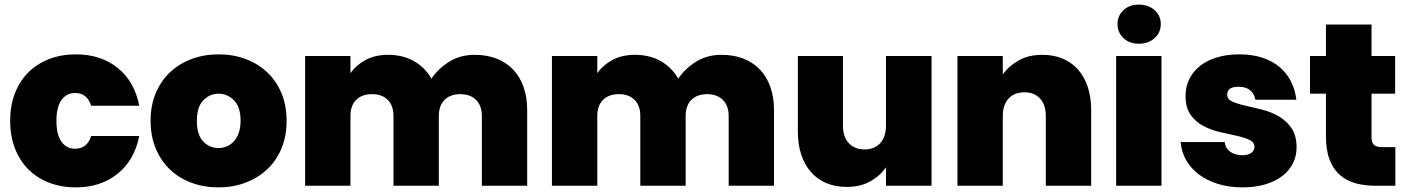

<svg xmlns="http://www.w3.org/2000/svg" viewBox="-20 -803 6086 830"><path d="M24 -281Q24 -348 45 -401Q66 -454 103.5 -491Q141 -528 193 -548Q245 -568 308 -568Q415 -568 488 -510Q561 -452 582 -346H374Q366 -372 349 -386.5Q332 -401 304 -401Q268 -401 246 -371Q224 -341 224 -281Q224 -220 246 -190Q268 -160 304 -160Q357 -160 374 -215H582Q561 -110 488 -51.5Q415 7 308 7Q245 7 193 -13Q141 -33 103.5 -70Q66 -107 45 -160.5Q24 -214 24 -281Z M1219 -281Q1219 -214 1196.5 -160.5Q1174 -107 1134 -70Q1094 -33 1040.5 -13Q987 7 924 7Q861 7 807.5 -13Q754 -33 715 -70Q676 -107 653.5 -160.5Q631 -214 631 -281Q631 -348 653.5 -401Q676 -454 715.5 -491Q755 -528 808.5 -548Q862 -568 925 -568Q988 -568 1041.5 -548Q1095 -528 1134.5 -491Q1174 -454 1196.5 -401Q1219 -348 1219 -281ZM831 -281Q831 -220 858.5 -191.5Q886 -163 924 -163Q943 -163 960 -170Q977 -177 990.5 -191.5Q1004 -206 1012 -228.5Q1020 -251 1020 -281Q1020 -341 991.5 -369.5Q963 -398 925 -398Q887 -398 859 -369.5Q831 -341 831 -281Z M2063 -301Q2063 -347 2037.5 -371.5Q2012 -396 1970 -396Q1927 -396 1902 -371.5Q1877 -347 1877 -301V0H1681V-301Q1681 -347 1656 -371.5Q1631 -396 1589 -396Q1545 -396 1520 -371.5Q1495 -347 1495 -301V0H1299V-561H1495V-487Q1519 -521 1560 -543.5Q1601 -566 1658 -566Q1721 -566 1769 -539Q1817 -512 1845 -463Q1874 -506 1921.5 -536Q1969 -566 2032 -566Q2085 -566 2127 -549.5Q2169 -533 2198.5 -502Q2228 -471 2243.5 -426.5Q2259 -382 2259 -327V0H2063Z M3130 -301Q3130 -347 3104.5 -371.5Q3079 -396 3037 -396Q2994 -396 2969 -371.5Q2944 -347 2944 -301V0H2748V-301Q2748 -347 2723 -371.5Q2698 -396 2656 -396Q2612 -396 2587 -371.5Q2562 -347 2562 -301V0H2366V-561H2562V-487Q2586 -521 2627 -543.5Q2668 -566 2725 -566Q2788 -566 2836 -539Q2884 -512 2912 -463Q2941 -506 2988.5 -536Q3036 -566 3099 -566Q3152 -566 3194 -549.5Q3236 -533 3265.5 -502Q3295 -471 3310.5 -426.5Q3326 -382 3326 -327V0H3130Z M4007 0H3810V-80Q3786 -44 3743 -19.5Q3700 5 3640 5Q3591 5 3552 -11.5Q3513 -28 3485.5 -59.5Q3458 -91 3443.5 -135Q3429 -179 3429 -235V-561H3624V-260Q3624 -211 3649.5 -184Q3675 -157 3717 -157Q3760 -157 3785 -184Q3810 -211 3810 -260V-561H4007Z M4501 -301Q4501 -350 4476 -377Q4451 -404 4409 -404Q4365 -404 4340 -377Q4315 -350 4315 -301V0H4119V-561H4315V-481Q4340 -517 4383 -541.5Q4426 -566 4486 -566Q4535 -566 4574 -549.5Q4613 -533 4640.5 -502Q4668 -471 4682.5 -426.5Q4697 -382 4697 -327V0H4501Z M4805 -561H5001V0H4805ZM4903 -614Q4862 -614 4836.5 -638.5Q4811 -663 4811 -699Q4811 -735 4836.5 -759Q4862 -783 4903 -783Q4945 -783 4971.5 -759Q4998 -735 4998 -699Q4998 -663 4971.5 -638.5Q4945 -614 4903 -614Z M5585 -165Q5585 -128 5569 -96.5Q5553 -65 5523 -42Q5493 -19 5449.5 -6Q5406 7 5352 7Q5293 7 5245 -8Q5197 -23 5162.5 -49Q5128 -75 5107.5 -111Q5087 -147 5084 -189H5274Q5278 -161 5299 -146.5Q5320 -132 5351 -132Q5376 -132 5389.5 -142.5Q5403 -153 5403 -168Q5403 -188 5381 -198.5Q5359 -209 5326 -216Q5293 -223 5254 -232Q5215 -241 5182 -258.5Q5149 -276 5127 -306.5Q5105 -337 5105 -389Q5105 -426 5120 -458.5Q5135 -491 5164.5 -515.5Q5194 -540 5237.5 -554Q5281 -568 5338 -568Q5395 -568 5439 -553Q5483 -538 5513.5 -511.5Q5544 -485 5561.5 -449.5Q5579 -414 5584 -372H5407Q5402 -398 5384 -413Q5366 -428 5334 -428Q5285 -428 5285 -394Q5285 -374 5307 -364Q5329 -354 5362.5 -346.5Q5396 -339 5434.5 -329.5Q5473 -320 5506.5 -301Q5540 -282 5562.5 -250Q5585 -218 5585 -165Z M5712 -398H5643V-561H5712V-697H5909V-561H6011V-398H5909V-210Q5909 -187 5919.5 -177Q5930 -167 5955 -167H6012V0H5927Q5880 0 5841 -10.5Q5802 -21 5773 -46Q5744 -71 5728 -112Q5712 -153 5712 -213Z"/></svg>

Font: SVN-Poppins ExtraBold
Style: Regular
Weight: 800
Designer: Ninad Kale (Devanagari), Jonny Pinhorn (Latin)
Foundry: Indian Type Foundry
Version: Version 3.002 2017; ttfautohint (v1.8.3)